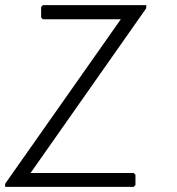

<svg xmlns="http://www.w3.org/2000/svg" viewBox="-23 -727 690 747"><path d="M144 -707H546V-695L96 -54H497L504 -47V-7L497 0H-3V-12L447 -652H144L137 -659V-700Z"/></svg>

Font: Ekushey Kolom
Style: Regular
Weight: 400
Designer: Al Mamun Sumon
Foundry: Al Mamun Sumon
Version: Version 1.0